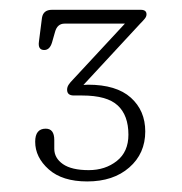

<svg xmlns="http://www.w3.org/2000/svg" viewBox="-20 -720 362 382"><path d="M269 -458.5Q269 -414.5 237.2 -386.8Q205.5 -359 153.5 -359Q104 -359 77 -383Q50 -407 50 -438Q50 -464 71 -464Q88 -464 88 -441.5V-424Q88 -405.5 105.2 -393.5Q122.5 -381.5 156.5 -381.5Q189.5 -381.5 212.5 -399.8Q235.5 -418 235.5 -452Q235.5 -490.5 214.2 -510.2Q193 -530 143.5 -530H127Q113.5 -530 113.5 -541.5Q113.5 -547 116.8 -551.8Q120 -556.5 125 -561.5L228.5 -673H108.5Q94 -673 89.5 -656.5L83.5 -635.5Q79 -620.5 68 -620.5Q55 -620.5 57.5 -637.5L63.5 -684.5Q66 -700.5 83.5 -700.5H260Q271.5 -700.5 271.5 -691.5Q271.5 -687 268 -682.8Q264.5 -678.5 259 -673L146 -551Q152 -551.5 155 -551.5Q211.5 -551.5 240.2 -525.8Q269 -500 269 -458.5Z"/></svg>

Font: Fraunces 9pt S100 Thin
Style: Regular
Weight: 100
Version: Version 1.000; ttfautohint (v1.8.3)